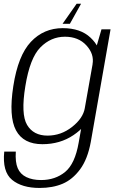

<svg xmlns="http://www.w3.org/2000/svg" viewBox="-36 -744 615 996"><path d="M169.5 231Q237.5 231 288.8 209.2Q340 187.5 379.2 134.8Q418.5 82 435 -8L537.5 -592H490.5L454.5 -468.5L372 -3.5Q353 106 301.8 148Q250.5 190 177 190Q132.5 190 100.8 174.8Q69 159.5 55.8 128.2Q42.5 97 46 42.5H-14Q-24.5 146.5 26.5 188.8Q77.5 231 169.5 231ZM184 4Q275.5 4 345 -43Q414.5 -90 423 -140.5L404 -183.5Q395 -130.5 337.8 -85.5Q280.5 -40.5 210.5 -40.5Q137.5 -40.5 104.5 -96Q71.5 -151.5 95.5 -297Q119 -443 173.5 -498.2Q228 -553.5 301 -553.5Q371 -553.5 412.2 -508.5Q453.5 -463.5 444 -410.5L477.5 -450.5Q486 -499 433.8 -548.5Q381.5 -598 289.5 -598Q191 -598 124.2 -527Q57.5 -456 33 -297Q8.5 -139.5 47 -67.8Q85.5 4 184 4ZM288.5 -620.5H326.5L384.5 -724.5H361.5Z"/></svg>

Font: Anybody UltraCondensed Thin Light
Style: Italic
Weight: 300
Italic angle: -10°
Version: Version 1.111